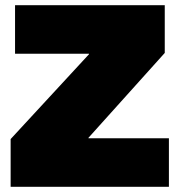

<svg xmlns="http://www.w3.org/2000/svg" viewBox="-20 -720 694 740"><path d="M21 0V-184L323 -511V-513H38V-700H615V-516L321 -189V-187H631V0Z"/></svg>

Font: Georama Black
Style: Regular
Weight: 900
Designer: Jean-Baptiste Levee
Foundry: Production Type
Version: Version 1.001